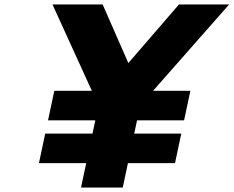

<svg xmlns="http://www.w3.org/2000/svg" viewBox="-20 -845 1052 865"><path d="M155.4 -110H368.4L345 0H533L556.4 -110H768.4L796.7 -243H584.7L597.4 -303H809.4L837.7 -436H669.7L1012.4 -825H786.4L558.2 -561L442.4 -825H216.4L393.7 -436H224.7L196.4 -303H409.4L396.7 -243H183.7Z"/></svg>

Font: Hussar Nova
Style: 76
Weight: 700
Foundry: Cannot Into Space Fonts
Version: Version 0.99